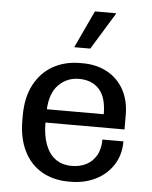

<svg xmlns="http://www.w3.org/2000/svg" viewBox="-54 -801 679 856"><g transform="rotate(5 285.5 -373.0)"><path d="M285 10Q217 10 165.2 -19.6Q113.5 -49.2 84.8 -106.5Q56 -163.8 56 -245V-266Q56 -347.5 86.5 -404.6Q117 -461.8 170 -491.4Q223 -521 291 -521H301.8Q364 -521 411.9 -495.1Q459.8 -469.2 486.5 -420.9Q513.2 -372.5 513.2 -306.5V-243.2H159.5Q159.5 -186 175 -144.9Q190.5 -103.8 220.2 -82.2Q250 -60.8 293.2 -60.8Q328.8 -60.8 357 -75Q385.2 -89.2 402.1 -118Q419 -146.8 419 -189.8H513.2Q513.2 -129 484 -84.1Q454.8 -39.2 405.2 -14.6Q355.8 10 293.8 10ZM160.5 -302.8H415.2Q415.2 -378 382.5 -414.1Q349.8 -450.2 292.2 -450.2Q238.8 -450.2 201.5 -413.2Q164.2 -376.2 160.5 -302.8ZM258 -589 336 -756H429.5L430.2 -753L329.8 -589Z"/></g></svg>

Font: Chivo Medium
Style: Regular
Weight: 500
Designer: Hector Gatti
Foundry: Omnibus-Type
Version: Version 2.002